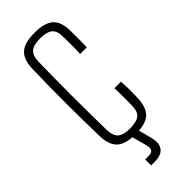

<svg xmlns="http://www.w3.org/2000/svg" viewBox="-247 -639 820 820"><g transform="rotate(-45 163.0 -229.5)"><path d="M241.5 -404Q242.5 -423 242.8 -440.2Q243 -457.5 242.8 -473.5Q242.5 -489.5 242.5 -505Q242.5 -544 224.5 -558Q206.5 -572 167.5 -572Q128 -572 110.8 -557.2Q93.5 -542.5 92.5 -504Q91.5 -457.5 91 -407.5Q90.5 -357.5 90.5 -305.2Q90.5 -253 91 -200Q91.5 -147 92.5 -95Q93.5 -57 111.5 -42.5Q129.5 -28 167.5 -28Q206.5 -28 224.5 -42Q242.5 -56 242.5 -95Q242.5 -119 242.8 -143Q243 -167 241.5 -197H281.5Q283 -172.5 283.2 -144.2Q283.5 -116 282.5 -98Q280.5 -42.5 254.5 -18.2Q228.5 6 167.5 6Q107 6 80.5 -18.2Q54 -42.5 52.5 -98Q51.5 -141 50.8 -190Q50 -239 50 -291.2Q50 -343.5 50.5 -396.8Q51 -450 52.5 -501Q54 -557.5 80.5 -581.8Q107 -606 167.5 -606Q228.5 -606 255.5 -581.8Q282.5 -557.5 282.5 -502Q282.5 -479.5 282.8 -455.8Q283 -432 281.5 -404ZM119.5 147V111H139.5Q160 111 165.8 100.5Q171.5 90 164.5 66L146.5 0H186.5L203.5 66Q213.5 105 197.2 126Q181 147 140.5 147Z"/></g></svg>

Font: Big Shoulders Text SC Thin
Style: Regular
Weight: 100
Designer: Patric King
Foundry: XO Type Co
Version: Version 2.002